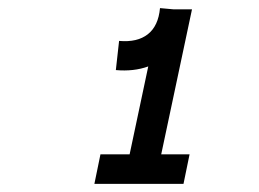

<svg xmlns="http://www.w3.org/2000/svg" viewBox="-20 -873 640 474"><path d="M266 -700 274 -772Q319 -768 345 -788.5Q371 -809 375 -853L408 -850H454L378 -492H448L433 -419H213L228 -492H300L346 -709Q310 -696 266 -700Z"/></svg>

Font: Victor Mono Thin SemiBold
Style: Italic
Weight: 600
Italic angle: -12°
Monospace: yes
Version: Version 1.561;gftools[0.9.30]